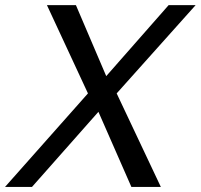

<svg xmlns="http://www.w3.org/2000/svg" viewBox="-93 -734 789 754"><path d="M91.3 -713.9H205.1L324.2 -435.1L569.3 -713.9H675.3L365.2 -367.2L538.6 0H422.9L293.5 -294.9L32.7 0H-73.2L252.4 -367.2Z"/></svg>

Font: XB Khoramshahr
Style: Italic
Weight: 400
Italic angle: -12°
Designer: Behnam
Foundry: Irmug
Version: Version 8.005 2009